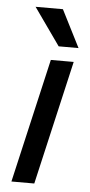

<svg xmlns="http://www.w3.org/2000/svg" viewBox="-51 -721 352 752"><g transform="rotate(5 124.5 -345.0)"><path d="M23.4 0 135.7 -487.8H225.6L113.3 0ZM161.6 -543.5 58.1 -689.9H165.5L239.7 -543.5Z"/></g></svg>

Font: Acari Sans Medium
Style: Italic
Weight: 500
Italic angle: -13°
Designer: Alfredo Marco Pradil and Stefan Peev
Foundry: Hanken Design Co.
Version: Version 1.045